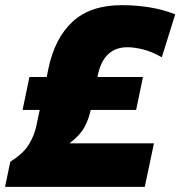

<svg xmlns="http://www.w3.org/2000/svg" viewBox="-30 -724 700 744"><path d="M-10.5 0 10 -97.5Q60.5 -129 81.8 -164Q103 -199 110.5 -234.5Q113.5 -250 117 -266Q120.5 -282 124 -298H57.5L84 -425.5H151Q154.5 -443.5 157.5 -458Q182.5 -577 251.8 -640.5Q321 -704 442 -704Q497.5 -704 550 -695.5Q602.5 -687 649 -668.5L597 -502Q556.5 -525 522.5 -533Q488.5 -541 464 -541Q372 -541 349 -433L347.5 -425.5H524L497.5 -298H321.5Q314 -262 296.8 -230.5Q279.5 -199 239 -168.5H566.5L531 0Z"/></svg>

Font: Heraclito ExtraBold
Style: Italic
Weight: 800
Italic angle: -12°
Designer: Kostas Bartsokas (font) & Cristiano Sobral (main changes)
Foundry: Kostas Bartsokas (font) & Cristiano Sobral (main changes)
Version: Version 1.00;July 8, 2020;FontCreator 13.0.0.2655 64-bit